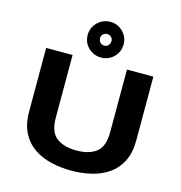

<svg xmlns="http://www.w3.org/2000/svg" viewBox="-136 -1087 1147 1218"><g transform="rotate(15 437.5 -478.0)"><path d="M441 11Q373 11 309.8 -3.8Q246.5 -18.5 196.2 -52.5Q146 -86.5 116.8 -143Q87.5 -199.5 87.5 -283V-700H261V-288.5Q261 -194 309.5 -157.5Q358 -121 441 -121Q523.5 -121 570.8 -157.5Q618 -194 618 -288.5V-700H791.5V-283Q791.5 -199.5 762.8 -143Q734 -86.5 684.8 -52.5Q635.5 -18.5 572.5 -3.8Q509.5 11 441 11ZM440 -731Q390.5 -731 355.5 -764.5Q320.5 -798 320.5 -849Q320.5 -881 336.8 -907.5Q353 -934 380 -949.8Q407 -965.5 440 -965.5Q471.5 -965.5 498 -949.8Q524.5 -934 540.5 -907.5Q556.5 -881 556.5 -849Q556.5 -815 540.5 -788.5Q524.5 -762 498 -746.5Q471.5 -731 440 -731ZM440 -809.5Q455 -809.5 465.8 -820.5Q476.5 -831.5 476.5 -849.5Q476.5 -864.5 465.8 -874.8Q455 -885 440 -885Q423 -885 412.2 -874.8Q401.5 -864.5 401.5 -849.5Q401.5 -831.5 412.2 -820.5Q423 -809.5 440 -809.5Z"/></g></svg>

Font: Trispace SemiExpanded
Style: Bold
Weight: 700
Width: 6
Designer: Tyler Finck
Foundry: Etcetera Type Company
Version: Version 1.210; ttfautohint (v1.8.3)